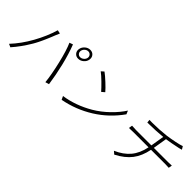

<svg xmlns="http://www.w3.org/2000/svg" viewBox="113 -1684 2641 2641"><g transform="rotate(45 1434.0 -363.5)"><path d="M873.9 -702.4Q850.9 -681.8 846.2 -654.1Q841.6 -626.4 858 -606.2Q874.3 -585.9 902 -585.9Q929.7 -585.9 953.7 -606.2Q977.6 -626.4 982.2 -654.1Q986.9 -681.8 969.6 -702.4Q952.4 -723 924.7 -723Q897 -723 873.9 -702.4ZM811.4 -654.1Q818.5 -697.1 853.3 -727.1Q888.1 -757.1 930.4 -757.1Q973.4 -757.1 998.4 -727.1Q1023.4 -697.1 1016.3 -654.1Q1009.2 -611.2 974.3 -581.5Q939.3 -551.8 896.3 -551.8Q854 -551.8 829.2 -581.7Q804.3 -611.5 811.4 -654.1ZM80.3 -24.9Q194.2 -146 285.3 -309.3Q376.4 -472.7 422.6 -631L474.8 -620Q462 -594.1 451.7 -566.1Q451.3 -565.7 444.1 -547.4Q436.8 -529.1 434.3 -522.5Q431.8 -516 423.3 -495.6Q414.8 -475.1 410 -463.8Q405.2 -452.4 396.1 -431.3Q387.1 -410.2 380.5 -396Q373.9 -381.7 364.3 -361.5Q354.8 -341.3 346.8 -325.6Q338.8 -310 329.4 -292.4Q320 -274.9 311.1 -259.9Q223.7 -113.3 126.8 -3.9ZM806.8 -5Q794.4 -133.5 748.4 -328.7Q702.4 -523.8 657 -622.9L708.1 -641Q759.6 -507.5 799.4 -343.6Q839.1 -179.7 861.5 -21Z M1278.1 -683.9Q1323.2 -651.3 1389.4 -589.7Q1455.6 -528.1 1487.2 -490.1L1443.9 -453.1Q1408 -494.7 1345.7 -555.9Q1283.4 -617.2 1239.3 -649.1ZM1112.9 -41.9Q1327.4 -73.9 1528.4 -191.1Q1638.1 -255.7 1734.4 -349.4Q1830.6 -443.2 1886 -532L1907.7 -480.8Q1769.2 -285.2 1569.1 -160.3Q1369 -35.5 1136.7 8.2Z M2148.1 -375Q2094.5 -375 2064.6 -372.2L2073.2 -425.1Q2138.1 -421.2 2153.8 -421.2H2452.8L2485.4 -619Q2369.7 -606.5 2191.1 -604L2185.7 -650.9Q2200.6 -649.9 2238.6 -649.9Q2372.2 -649.9 2508.2 -665.8Q2575.6 -675.1 2653.2 -690.9Q2730.8 -706.7 2765.3 -720.2L2791.9 -676.1Q2772.7 -671.5 2748.9 -664.1Q2622.2 -636.7 2534.1 -623.9L2500.7 -421.2H2777.7Q2796.9 -421.2 2848 -424L2839.5 -372.2Q2815.7 -375 2772 -375H2492.2Q2463.8 -230.8 2390.8 -135.8Q2317.8 -40.8 2181.1 29.8L2140.6 -5Q2267 -59.7 2341.4 -147.9Q2415.8 -236.2 2443.9 -375Z"/></g></svg>

Font: Karasuma Gothic
Style: Light Italic
Weight: 300
Italic angle: 9.39998°
Designer: Rasmus Andersson / Ryoko Nishizuka
Foundry: rsms
Version: Version 1.00